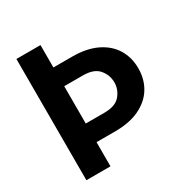

<svg xmlns="http://www.w3.org/2000/svg" viewBox="-164 -843 938 975"><g transform="rotate(-30 304.5 -355.5)"><path d="M64.9 -710.9H206.1V-579.6H315.4Q400.4 -579.6 459 -551.3Q517.6 -522.9 547.6 -473.6Q577.6 -424.3 577.6 -360.4Q577.6 -296.9 547.6 -247.6Q517.6 -198.2 459 -169.9Q400.4 -141.6 315.4 -141.6H206.1V0H64.9ZM315.4 -469.7H206.1V-251H315.4Q380.4 -251 408.4 -284.4Q436.5 -317.9 436.5 -359.4Q436.5 -402.3 408.4 -436Q380.4 -469.7 315.4 -469.7Z"/></g></svg>

Font: Vazirmatn FD
Style: Bold
Weight: 700
Designer: Saber Rastikerdar
Foundry: Saber Rastikerdar
Version: Version 33.001